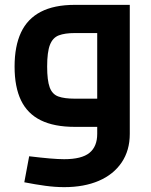

<svg xmlns="http://www.w3.org/2000/svg" viewBox="-20 -522 623 790"><path d="M244 248Q207 248 166.5 242.5Q126 237 80 228L100 121Q150 127 185 130Q220 133 244 133Q316 133 348 107Q380 81 380 29V-410L413 -386H288Q247 -386 222 -376.5Q197 -367 185.5 -337.5Q174 -308 174 -248Q174 -191 184.5 -162.5Q195 -134 220 -125Q245 -116 288 -116H380V0H288Q203 0 148 -27Q93 -54 66.5 -109Q40 -164 40 -248Q40 -332 66.5 -388.5Q93 -445 148 -473.5Q203 -502 288 -502H514V29Q514 97 480.5 146.5Q447 196 386.5 222Q326 248 244 248Z"/></svg>

Font: Cairo Play
Style: Bold
Weight: 700
Version: Version 3.119